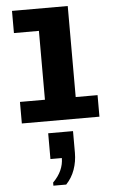

<svg xmlns="http://www.w3.org/2000/svg" viewBox="-70 -767 740 1225"><g transform="rotate(-5 300.0 -154.0)"><path d="M55 0V-138H215V-579H55V-721H412V-138H552V0ZM221 413V393Q256 358 273 320Q290 282 290 242H217V77H376V216Q376 272 358 323Q340 374 303 413Z"/></g></svg>

Font: Chivo Mono Medium Black
Style: Regular
Weight: 900
Monospace: yes
Version: Version 1.008